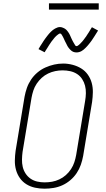

<svg xmlns="http://www.w3.org/2000/svg" viewBox="-20 -1129 640 1157"><path d="M248 8Q219 8 191 2Q163 -4 139.5 -18.5Q116 -33 100 -55.5Q84 -78 76.5 -105Q69 -132 69.5 -161.5Q70 -191 74 -220L128 -546Q133 -573 142 -599Q151 -625 167 -649Q183 -673 205.5 -692Q228 -711 254 -722.5Q280 -734 306.5 -740Q333 -746 361 -746Q389 -746 417.5 -738.5Q446 -731 469.5 -716.5Q493 -702 509 -679.5Q525 -657 532.5 -630Q540 -603 539.5 -573.5Q539 -544 535 -515L481 -189Q476 -162 467 -136Q458 -110 442 -86Q426 -62 403.5 -43Q381 -24 355.5 -12.5Q330 -1 302.5 3.5Q275 8 248 8ZM249 -30Q272 -30 294 -34Q316 -38 337.5 -48Q359 -58 377 -74Q395 -90 408 -110Q421 -130 428 -151.5Q435 -173 439 -195L493 -521Q497 -544 497.5 -567.5Q498 -591 492.5 -612.5Q487 -634 475 -652.5Q463 -671 444.5 -683Q426 -695 403.5 -700Q381 -705 357 -705Q335 -705 313 -700.5Q291 -696 270 -686Q249 -676 231.5 -660Q214 -644 201 -624.5Q188 -605 181 -583.5Q174 -562 170 -540L116 -214Q113 -191 112.5 -168Q112 -145 117 -123.5Q122 -102 134 -83.5Q146 -65 164 -52.5Q182 -40 204 -35Q226 -30 249 -30ZM441 -813Q436 -813 430.5 -814Q425 -815 420.5 -817Q416 -819 412 -822Q408 -825 404.5 -828.5Q401 -832 398 -835.5Q395 -839 392 -843Q389 -847 386.5 -851.5Q384 -856 382 -860.5Q380 -865 377.5 -869.5Q375 -874 373 -878Q371 -882 368.5 -887.5Q366 -893 364 -897.5Q362 -902 359.5 -906.5Q357 -911 355 -914.5Q353 -918 350 -922.5Q347 -927 342 -927Q338 -927 334.5 -924.5Q331 -922 327.5 -919.5Q324 -917 319 -912.5Q314 -908 312 -905.5Q310 -903 308 -901Q306 -899 304 -896Q302 -893 299.5 -890Q297 -887 294.5 -884Q292 -881 289.5 -877.5Q287 -874 284.5 -870Q282 -866 279 -862Q276 -858 273.5 -853.5Q271 -849 268 -844.5Q265 -840 262 -835Q259 -830 255.5 -825Q252 -820 249 -814L212 -833Q217 -843 222.5 -851Q228 -859 233 -867Q238 -875 242.5 -882Q247 -889 251.5 -895Q256 -901 260.5 -907Q265 -913 269 -918Q273 -923 277 -927.5Q281 -932 287 -938Q293 -944 299 -948.5Q305 -953 312 -957Q319 -961 326.5 -963.5Q334 -966 342 -966Q347 -966 352 -964.5Q357 -963 361.5 -961Q366 -959 370.5 -956.5Q375 -954 378.5 -950.5Q382 -947 385 -943.5Q388 -940 391 -935.5Q394 -931 396.5 -927Q399 -923 401 -918.5Q403 -914 405 -909.5Q407 -905 409 -900.5Q411 -896 413.5 -891Q416 -886 418.5 -881Q421 -876 423.5 -872Q426 -868 428 -864.5Q430 -861 433 -856Q436 -851 441 -851Q445 -851 448.5 -853.5Q452 -856 455.5 -858.5Q459 -861 463.5 -866Q468 -871 470 -873Q472 -875 474.5 -877.5Q477 -880 479 -883Q481 -886 483.5 -888.5Q486 -891 488 -894.5Q490 -898 493 -901.5Q496 -905 498.5 -908.5Q501 -912 503.5 -916.5Q506 -921 509 -925Q512 -929 515 -934Q518 -939 521 -944Q524 -949 527 -954Q530 -959 534 -965L571 -945Q565 -936 560 -927.5Q555 -919 550 -911.5Q545 -904 540.5 -897Q536 -890 531.5 -883.5Q527 -877 522.5 -871.5Q518 -866 514 -861Q510 -856 506 -851.5Q502 -847 495.5 -840.5Q489 -834 483.5 -829.5Q478 -825 471 -821Q464 -817 456 -815Q448 -813 441 -813ZM575 -1071H275V-1109H575Z"/></svg>

Font: Iosevka Etoile XLtObl
Style: Regular
Weight: 200
Italic angle: -9°
Designer: Belleve Invis
Foundry: Belleve Invis
Version: Version 15.5.2; ttfautohint (v1.8.4)